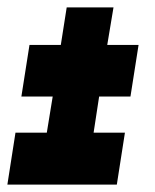

<svg xmlns="http://www.w3.org/2000/svg" viewBox="-20 -511 421 521"><path d="M297 -10H0L22 -151H107L123 -249H38L60 -389H145L161 -491H288L271 -389H356L334 -249H249L234 -151H319Z"/></svg>

Font: Georama ExtraCondensed ExtraBold
Style: Italic
Weight: 800
Width: 2
Italic angle: -9°
Designer: Jean-Baptiste Levee
Foundry: Production Type
Version: Version 1.000